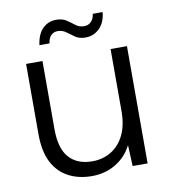

<svg xmlns="http://www.w3.org/2000/svg" viewBox="-77 -729 717 808"><g transform="rotate(-10 281.0 -325.0)"><path d="M252 12Q195 12 151.5 -11Q108 -34 84 -80.5Q60 -127 60 -201V-501H130V-209Q130 -127 165 -88Q200 -49 264 -49Q309 -49 344.5 -70.5Q380 -92 400.5 -133.5Q421 -175 421 -236V-501H491V0H427L423 -90Q399 -42 353.5 -15Q308 12 252 12ZM326 -567Q300 -567 282.5 -579Q265 -591 250 -602.5Q235 -614 214 -614Q198 -614 186.5 -603Q175 -592 172 -569H129Q135 -615 158.5 -638.5Q182 -662 217 -662Q243 -662 260 -650.5Q277 -639 292.5 -627Q308 -615 329 -615Q346 -615 358 -626.5Q370 -638 373 -660H415Q411 -616 386 -591.5Q361 -567 326 -567Z"/></g></svg>

Font: DM Sans 18pt Light
Style: Regular
Weight: 300
Designer: Colophon Foundry, Jonny Pinhorn
Foundry: Colophon Foundry
Version: Version 4.004;gftools[0.9.30]